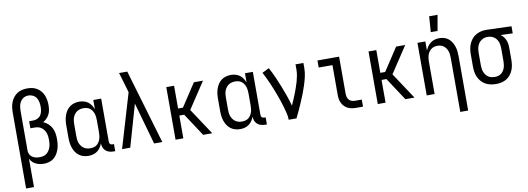

<svg xmlns="http://www.w3.org/2000/svg" viewBox="-69 -1205 5139 1870"><g transform="rotate(-10 2500.0 -270.0)"><path d="M64 215V-535Q64 -561 67.5 -587Q71 -613 80.5 -637Q90 -661 106 -682Q122 -703 143.5 -717Q165 -731 191 -737Q217 -743 243 -743Q268 -743 292.5 -738Q317 -733 338.5 -720Q360 -707 376.5 -687.5Q393 -668 402.5 -645Q412 -622 416 -597Q420 -572 420 -547Q420 -524 416.5 -501Q413 -478 403 -457.5Q393 -437 376.5 -420Q360 -403 340 -392Q366 -381 387.5 -361.5Q409 -342 422 -317Q435 -292 439.5 -264Q444 -236 444 -208Q444 -182 441 -156.5Q438 -131 430 -106.5Q422 -82 408 -60Q394 -38 374 -22Q354 -6 328.5 1Q303 8 277 8Q257 8 237 4Q217 0 198.5 -9Q180 -18 165.5 -32.5Q151 -47 142 -65V215ZM247 -62Q265 -62 283 -66Q301 -70 315.5 -81Q330 -92 340 -107.5Q350 -123 356 -140Q362 -157 364 -175Q366 -193 366 -211Q366 -229 364 -246.5Q362 -264 356 -280.5Q350 -297 340 -311.5Q330 -326 316 -336Q302 -346 285 -350.5Q268 -355 250 -355H207V-425H250Q271 -425 291 -435Q311 -445 322.5 -463Q334 -481 338 -502.5Q342 -524 342 -545Q342 -568 337.5 -591Q333 -614 320.5 -633Q308 -652 287 -662.5Q266 -673 243 -673Q227 -673 211 -668Q195 -663 183 -652.5Q171 -642 162.5 -628Q154 -614 149.5 -598.5Q145 -583 143.5 -567Q142 -551 142 -535V-142Q143 -123 152 -106.5Q161 -90 176.5 -80Q192 -70 210 -66Q228 -62 247 -62Z M719 8Q694 8 669.5 1Q645 -6 625 -21Q605 -36 591.5 -57Q578 -78 570 -101.5Q562 -125 559 -150Q556 -175 556 -200V-320Q556 -345 559 -370Q562 -395 570 -418.5Q578 -442 591.5 -463Q605 -484 625 -499Q645 -514 669.5 -521Q694 -528 719 -528Q742 -528 764.5 -522Q787 -516 805.5 -502.5Q824 -489 837 -469.5Q850 -450 858 -429V-520H936V-93Q936 -87 938 -81Q940 -75 944.5 -70.5Q949 -66 955 -64Q961 -62 967 -62H982V8H967Q946 8 925.5 2.5Q905 -3 889 -16.5Q873 -30 865.5 -50Q858 -70 858 -91Q850 -70 837 -50.5Q824 -31 805.5 -17.5Q787 -4 764.5 2Q742 8 719 8ZM749 -62Q766 -62 782.5 -66Q799 -70 812 -80Q825 -90 834.5 -104.5Q844 -119 849 -134.5Q854 -150 856 -166.5Q858 -183 858 -200V-320Q858 -337 856 -353.5Q854 -370 849 -385.5Q844 -401 834.5 -415.5Q825 -430 812 -440Q799 -450 782.5 -454Q766 -458 749 -458Q732 -458 715.5 -454Q699 -450 685 -440.5Q671 -431 660.5 -417Q650 -403 644 -387Q638 -371 636 -354Q634 -337 634 -320V-200Q634 -183 636 -166Q638 -149 644 -133Q650 -117 660.5 -103Q671 -89 685 -79.5Q699 -70 715.5 -66Q732 -62 749 -62Z M1051 0 1210 -535 1187 -614Q1178 -644 1169 -674.5Q1160 -705 1151 -735H1232L1449 0H1368L1251 -415L1132 0Z M1580 0V-520H1657V-295H1705L1853 -520H1943L1771 -260L1943 0H1853L1705 -225H1657V0Z M2219 8Q2194 8 2169.5 1Q2145 -6 2125 -21Q2105 -36 2091.5 -57Q2078 -78 2070 -101.5Q2062 -125 2059 -150Q2056 -175 2056 -200V-320Q2056 -345 2059 -370Q2062 -395 2070 -418.5Q2078 -442 2091.5 -463Q2105 -484 2125 -499Q2145 -514 2169.5 -521Q2194 -528 2219 -528Q2242 -528 2264.5 -522Q2287 -516 2305.5 -502.5Q2324 -489 2337 -469.5Q2350 -450 2358 -429V-520H2436V-93Q2436 -87 2438 -81Q2440 -75 2444.5 -70.5Q2449 -66 2455 -64Q2461 -62 2467 -62H2482V8H2467Q2446 8 2425.5 2.5Q2405 -3 2389 -16.5Q2373 -30 2365.5 -50Q2358 -70 2358 -91Q2350 -70 2337 -50.5Q2324 -31 2305.5 -17.5Q2287 -4 2264.5 2Q2242 8 2219 8ZM2249 -62Q2266 -62 2282.5 -66Q2299 -70 2312 -80Q2325 -90 2334.5 -104.5Q2344 -119 2349 -134.5Q2354 -150 2356 -166.5Q2358 -183 2358 -200V-320Q2358 -337 2356 -353.5Q2354 -370 2349 -385.5Q2344 -401 2334.5 -415.5Q2325 -430 2312 -440Q2299 -450 2282.5 -454Q2266 -458 2249 -458Q2232 -458 2215.5 -454Q2199 -450 2185 -440.5Q2171 -431 2160.5 -417Q2150 -403 2144 -387Q2138 -371 2136 -354Q2134 -337 2134 -320V-200Q2134 -183 2136 -166Q2138 -149 2144 -133Q2150 -117 2160.5 -103Q2171 -89 2185 -79.5Q2199 -70 2215.5 -66Q2232 -62 2249 -62Z M2699 0Q2699 -33 2691 -65Q2683 -97 2674 -129Q2665 -161 2654.5 -192Q2644 -223 2632.5 -254Q2621 -285 2609 -315.5Q2597 -346 2584 -376Q2571 -406 2556.5 -436Q2542 -466 2527 -495L2595 -528Q2621 -481 2643 -432Q2665 -383 2684.5 -333Q2704 -283 2722 -232.5Q2740 -182 2754 -130Q2766 -157 2778 -184.5Q2790 -212 2800.5 -239.5Q2811 -267 2821 -295Q2831 -323 2839 -351.5Q2847 -380 2852.5 -409Q2858 -438 2858 -468V-520H2936V-468Q2936 -427 2926.5 -386Q2917 -345 2904.5 -305.5Q2892 -266 2877 -227.5Q2862 -189 2845.5 -151Q2829 -113 2812 -75Q2795 -37 2776 0Z M3366 0Q3345 0 3324.5 -3.5Q3304 -7 3285 -16Q3266 -25 3251.5 -40Q3237 -55 3227.5 -74Q3218 -93 3214.5 -113.5Q3211 -134 3211 -155V-450H3075V-520H3289V-155Q3289 -138 3293 -122Q3297 -106 3307.5 -93.5Q3318 -81 3334 -75.5Q3350 -70 3366 -70H3434V0Z M3580 0V-520H3657V-295H3705L3853 -520H3943L3771 -260L3943 0H3853L3705 -225H3657V0Z M4210 -600 4221 -755H4304L4277 -600ZM4358 215V-320Q4358 -337 4356 -353.5Q4354 -370 4349 -385.5Q4344 -401 4334.5 -415Q4325 -429 4312 -439Q4299 -449 4283 -453.5Q4267 -458 4250 -458Q4233 -458 4217 -453.5Q4201 -449 4188 -439Q4175 -429 4165.5 -415Q4156 -401 4151 -385.5Q4146 -370 4144 -353.5Q4142 -337 4142 -320V0H4064V-520H4142V-429Q4150 -450 4163 -469Q4176 -488 4194.5 -502Q4213 -516 4235.5 -522Q4258 -528 4280 -528Q4305 -528 4329 -521Q4353 -514 4371.5 -498.5Q4390 -483 4403 -461.5Q4416 -440 4423.5 -416.5Q4431 -393 4433.5 -368.5Q4436 -344 4436 -320V215Z M4749 8Q4722 8 4695.5 2.5Q4669 -3 4645.5 -16Q4622 -29 4604 -49.5Q4586 -70 4575 -95Q4564 -120 4560 -146.5Q4556 -173 4556 -200V-320Q4556 -346 4560 -371.5Q4564 -397 4574 -421Q4584 -445 4600 -465.5Q4616 -486 4638 -499.5Q4660 -513 4685 -520.5Q4710 -528 4736 -528H4750L4994 -520V-450L4875 -454Q4891 -443 4903 -427.5Q4915 -412 4922.5 -394.5Q4930 -377 4933 -358Q4936 -339 4936 -320V-200Q4936 -173 4932 -147Q4928 -121 4918 -96.5Q4908 -72 4891 -51Q4874 -30 4851 -16.5Q4828 -3 4802 2.5Q4776 8 4749 8ZM4749 -62Q4766 -62 4782 -66Q4798 -70 4811.5 -80Q4825 -90 4834.5 -104.5Q4844 -119 4849 -134.5Q4854 -150 4856 -166.5Q4858 -183 4858 -200V-320Q4858 -344 4854 -367.5Q4850 -391 4837.5 -411Q4825 -431 4804 -443.5Q4783 -456 4759 -458H4742Q4717 -458 4694.5 -446Q4672 -434 4658 -414Q4644 -394 4639 -369.5Q4634 -345 4634 -320V-200Q4634 -183 4636 -166Q4638 -149 4644 -133Q4650 -117 4660 -103Q4670 -89 4684 -79.5Q4698 -70 4715 -66Q4732 -62 4749 -62Z"/></g></svg>

Font: Iosevka Term SS14
Style: Regular
Weight: 400
Monospace: yes
Designer: Belleve Invis
Foundry: Belleve Invis
Version: Version 24.1.1; ttfautohint (v1.8.4)